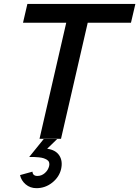

<svg xmlns="http://www.w3.org/2000/svg" viewBox="-20 -710 712 982"><path d="M182.1 0 318.8 -593.8H97.7L120.1 -689.9H672.4L649.9 -593.8H428.7L292 0ZM166.5 252.4Q134.3 252.4 111.3 232.9Q88.4 213.4 82.5 185.5L146 168Q147.5 189.9 171.4 189.9Q192.4 189.9 209.2 175.3Q226.1 160.6 231.4 139.2Q233.9 128.4 231 120.1Q228 111.8 219.7 106.9Q211.4 102.1 202.4 99.1Q193.4 96.2 179 94.7Q164.6 93.3 154.5 93Q144.5 92.8 129.4 92.8L203.6 1H272.5L221.2 50.8Q264.6 56.6 283.2 85Q301.8 113.3 292.5 154.8Q282.7 195.8 247.1 224.1Q211.4 252.4 166.5 252.4Z"/></svg>

Font: HK Grotesk SemiBold Italic
Style: Regular
Weight: 600
Italic angle: -13°
Designer: Alfredo Marco Pradil and Stefan Peev
Foundry: Hanken Design Co.
Version: Version 1.000;PS 001.000;hotconv 1.0.88;makeotf.lib2.5.64775